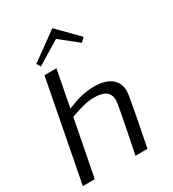

<svg xmlns="http://www.w3.org/2000/svg" viewBox="-202 -960 967 1071"><g transform="rotate(-30 282.0 -424.0)"><path d="M12 0H89L159 -361C212 -380 259 -397 314 -397C381 -397 412 -371 412 -323C412 -295 351 0 351 0H428C428 0 490 -305 490 -336C490 -407 439 -450 344 -450C281 -450 227 -434 168 -409L213 -643H136ZM128 -720 143 -695 293 -786 407 -695 432 -719 305 -848Z"/></g></svg>

Font: KpSans
Style: Italic
Weight: 400
Italic angle: -11°
Version: Version 0.66